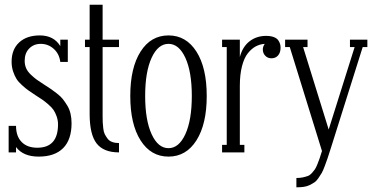

<svg xmlns="http://www.w3.org/2000/svg" viewBox="-20 -654 1602 824"><path d="M170.9 -290Q189.5 -278.3 199.2 -271.5Q209 -264.6 225.1 -252.2Q241.2 -239.7 250.2 -228Q259.3 -216.3 268.8 -200.7Q278.3 -185.1 282.7 -166Q287.1 -147 287.1 -125Q287.1 -54.7 251 -18.3Q214.8 18.1 146 18.1Q79.6 18.1 48.8 -22.9V0H17.1V-113.8H48.8Q48.8 -69.3 72.8 -44.7Q96.7 -20 140.1 -20Q229 -20 229 -120.1Q229 -138.2 223.1 -154.5Q217.3 -170.9 209.7 -182.1Q202.1 -193.4 187 -206.3Q171.9 -219.2 161.9 -226.1Q151.9 -232.9 132.8 -245.1Q112.8 -258.3 102.1 -265.9Q91.3 -273.4 75.2 -287.8Q59.1 -302.2 50.8 -315.4Q42.5 -328.6 36.1 -347.9Q29.8 -367.2 29.8 -389.2Q29.8 -441.9 62.3 -471.9Q94.7 -502 150.9 -502Q210.9 -502 238.8 -456.1V-483.9H271V-388.2H238.8Q234.4 -423.3 210.4 -444.6Q186.5 -465.8 154.8 -465.8Q125 -465.8 105.5 -446Q85.9 -426.3 85.9 -393.1Q85.9 -376 92 -361.6Q98.1 -347.2 112.3 -333.7Q126.5 -320.3 137.9 -312Q149.4 -303.7 170.9 -290Z M490.7 -483.9V-452.1H420.4V-154.8Q420.4 -138.2 420.9 -128.9Q421.4 -119.6 423.1 -103.8Q424.8 -87.9 429.4 -78.6Q434.1 -69.3 441.4 -59.3Q448.7 -49.3 461.4 -44.7Q474.1 -40 490.7 -40V0Q424.3 0 394.5 -38.6Q364.7 -77.1 364.7 -165V-452.1H344.7V-483.9H364.7V-633.8H420.4V-483.9Z M823 -51.5Q778.8 18.1 703.1 18.1Q627.4 18.1 583.3 -51.5Q539.1 -121.1 539.1 -242.2Q539.1 -363.3 583.3 -432.6Q627.4 -502 703.1 -502Q778.8 -502 823 -432.6Q867.2 -363.3 867.2 -242.2Q867.2 -121.1 823 -51.5ZM630.6 -78.4Q658.2 -18.1 703.1 -18.1Q748 -18.1 775.6 -78.4Q803.2 -138.7 803.2 -242.2Q803.2 -345.7 775.6 -405.8Q748 -465.8 703.1 -465.8Q658.2 -465.8 630.6 -405.8Q603 -345.7 603 -242.2Q603 -138.7 630.6 -78.4Z M1122.1 -500Q1141.6 -500 1155 -494.9Q1168.5 -489.7 1174.3 -481Q1180.2 -472.2 1182.1 -464.8Q1184.1 -457.5 1184.1 -449.2Q1184.1 -428.2 1173.3 -416Q1162.6 -403.8 1145 -403.8Q1128.9 -403.8 1118.4 -414.8Q1107.9 -425.8 1107.9 -441.9Q1107.9 -454.1 1116.2 -465.8Q1095.2 -464.4 1077.4 -454.8Q1059.6 -445.3 1043.7 -425.5Q1027.8 -405.8 1018.6 -369.9Q1009.3 -334 1009.3 -285.2V-32.2H1028.8V0H933.1V-32.2H953.1V-452.1H933.1V-483.9H1009.3V-409.2Q1021 -453.6 1051 -476.8Q1081.1 -500 1122.1 -500Z M1481.9 -452.1V-483.9H1556.6V-452.1H1536.6L1398.9 -15.1Q1390.6 11.7 1385.7 25.6Q1380.9 39.6 1373.5 59.3Q1366.2 79.1 1360.6 88.6Q1355 98.1 1346.4 110.6Q1337.9 123 1329.3 128.7Q1320.8 134.3 1309.1 140.1Q1297.4 146 1283.4 147.9Q1269.5 149.9 1252 149.9V109.9Q1267.6 109.9 1280 107.2Q1292.5 104.5 1301.5 101.1Q1310.5 97.7 1318.4 88.9Q1326.2 80.1 1331.1 73.2Q1335.9 66.4 1342 51.3Q1348.1 36.1 1351.6 25.9Q1355 15.6 1361.8 -5.9L1223.6 -452.1H1203.6V-483.9H1299.8V-452.1H1280.8L1390.6 -98.1L1502 -452.1Z"/></svg>

Font: Margherita Light
Style: Regular
Weight: 300
Designer: James Puckett
Foundry: Dunwich Type Founders
Version: Version 1.008;hotconv 1.0.109;makeotfexe 2.5.65596